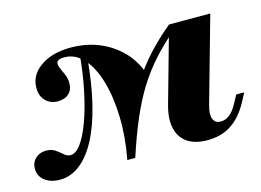

<svg xmlns="http://www.w3.org/2000/svg" viewBox="-94 -549 921 678"><g transform="rotate(-15 366.5 -209.5)"><path d="M297.6 5.6Q312.9 -74.2 310.9 -148Q308.9 -221.8 292.3 -279Q275.8 -336.3 246 -369.4Q216.1 -402.4 175.8 -402.4Q147.6 -402.4 147.6 -386.3Q147.6 -377.4 153.2 -365.7Q158.9 -354 164.5 -340.3Q170.2 -326.6 170.2 -309.7Q170.2 -285.5 155.2 -271.8Q140.3 -258.1 114.5 -258.1Q87.9 -258.1 70.6 -275.8Q53.2 -293.5 53.2 -322.6Q53.2 -370.2 96 -400Q138.7 -429.8 206.5 -429.8Q262.1 -429.8 308.9 -410.9Q355.6 -391.9 390.3 -356.9Q425 -321.8 441.9 -272.6Q411.3 -221 391.1 -179.8Q371 -138.7 356 -95.6Q341.1 -52.4 326.6 5.6ZM50.8 11.3Q16.9 11.3 -4.4 -5.2Q-25.8 -21.8 -25.8 -49.2Q-25.8 -71.8 -10.1 -86.3Q5.6 -100.8 28.2 -100.8Q48.4 -100.8 61.7 -91.5Q75 -82.3 85.9 -72.6Q96.8 -62.9 108.9 -62.9Q128.2 -62.9 147.2 -88.7Q166.1 -114.5 183.1 -160.5Q200 -206.5 212.9 -267.7Q225.8 -329 232.3 -401.6L254.8 -379.8Q246.8 -287.1 229 -214.5Q211.3 -141.9 184.7 -91.5Q158.1 -41.1 124.2 -14.9Q90.3 11.3 50.8 11.3ZM297.6 5.6Q325.8 -78.2 353.6 -141.1Q381.5 -204 412.9 -252.4Q444.4 -300.8 481 -340.7Q517.7 -380.6 563.7 -418.5L568.5 -390.3Q525.8 -353.2 491.9 -315.3Q458.1 -277.4 429.8 -232.3Q401.6 -187.1 376.6 -129Q351.6 -71 326.6 5.6ZM590.3 11.3Q544.4 11.3 516.9 -7.7Q489.5 -26.6 481.5 -61.7Q473.4 -96.8 487.1 -146L563.7 -418.5H714.5L626.6 -106.5Q617.7 -75 624.6 -57.7Q631.5 -40.3 652.4 -40.3Q670.2 -40.3 685.5 -52.8Q700.8 -65.3 714.5 -91.9L729 -118.5H758.1L740.3 -84.7Q722.6 -52.4 700.4 -31Q678.2 -9.7 651.2 0.8Q624.2 11.3 590.3 11.3Z"/></g></svg>

Font: Playfair 5pt SemiExpanded Light Black
Style: Italic
Weight: 900
Italic angle: -15.6°
Version: Version 2.001;gftools[0.9.30]